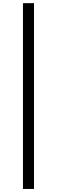

<svg xmlns="http://www.w3.org/2000/svg" viewBox="-20 -982 367 1236"><path d="M198.9 -961.6H127.8V234.4H198.9Z"/></svg>

Font: Margiela Sans
Style: Regular
Weight: 400
Designer: Stefan Endress, Andreas Faust
Version: Version 1.100;FEAKit 1.0